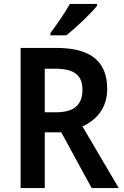

<svg xmlns="http://www.w3.org/2000/svg" viewBox="-20 -1024 631 978"><path d="M474 -994V-1004H336C311 -959 269 -899 237 -856V-844H318C365 -881 444 -956 474 -994ZM266 -780H85V-66H208V-350H292L447 -66H585L400 -380C470 -412 526 -472 526 -571C526 -711 443 -780 266 -780ZM259 -674C355 -674 400 -644 400 -567C400 -492 360 -452 264 -452H208V-674Z"/></svg>

Font: Noto Sans Malayalam UI SemiCondensed SemiBold
Style: Regular
Weight: 600
Width: 4
Designer: Jelle Bosma - Monotype Design Team
Foundry: Monotype Imaging Inc.
Version: Version 2.104